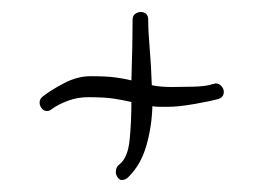

<svg xmlns="http://www.w3.org/2000/svg" viewBox="-20 -329 424 320"><path d="M195 -35Q190 -29 183 -29Q179 -29 176 -33.5Q173 -38 173 -42Q173 -51 179 -55Q193 -66 196 -95.5Q199 -125 199 -159Q186 -162 170.5 -164.5Q155 -167 127 -167Q109 -167 93 -161Q77 -155 66 -147Q63 -144 58 -144Q53 -144 49.5 -148.5Q46 -153 46 -158Q46 -164 51 -168Q65 -179 87 -190.5Q109 -202 131 -202Q157 -202 172 -200Q187 -198 199 -195Q200 -225 200.5 -251Q201 -277 201 -296Q201 -303 205.5 -306Q210 -309 214 -309Q227 -309 227 -296Q227 -277 229.5 -248Q232 -219 233 -187Q247 -184 266 -184Q279 -184 301.5 -184.5Q324 -185 335 -189Q337 -189 337.5 -189.5Q338 -190 339 -190Q345 -190 349 -185.5Q353 -181 353 -176Q353 -167 344 -164Q329 -160 303 -155.5Q277 -151 261 -151Q253 -151 246 -151Q239 -151 234 -152Q233 -118 224 -86.5Q215 -55 195 -35Z"/></svg>

Font: Are You Serious
Style: Regular
Weight: 400
Designer: Robert E. Leuschke
Foundry: Robert E. Leuschke
Version: Version 1.100